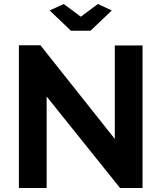

<svg xmlns="http://www.w3.org/2000/svg" viewBox="-20 -935 803 955"><path d="M297 -915 382 -852 467 -915 536 -883 430 -782H333L227 -883ZM212 -455V0H74V-710H181L551 -244V-709H689V0H577Z"/></svg>

Font: PTCRaleway
Style: Bold
Weight: 700
Designer: Matt McInerney, Pablo Impallari, Rodrigo Fuenzalida
Foundry: Matt McInerney, Pablo Impallari, Rodrigo Fuenzalida
Version: Version 3.000g; ttfautohint (v1.5) -l 8 -r 28 -G 28 -x 14 -D